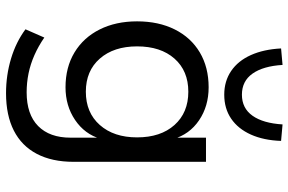

<svg xmlns="http://www.w3.org/2000/svg" viewBox="-184 -606 979 652"><g transform="rotate(90 306.0 -280.5)"><path d="M297 189Q236 189 179.5 172Q123 155 80 123L108 59Q137 79 167.5 92.5Q198 106 229.5 112.5Q261 119 294 119Q369 119 408.5 80Q448 41 448 -30V-132H452Q436 -78 388 -45.5Q340 -13 277 -13Q209 -13 158.5 -43.5Q108 -74 80.5 -129Q53 -184 53 -256Q53 -329 80.5 -384Q108 -439 158.5 -469Q209 -499 277 -499Q341 -499 389 -466.5Q437 -434 453 -378H448V-490H530V-40Q530 33 503 84.5Q476 136 424 162.5Q372 189 297 189ZM292 -82Q363 -82 405 -129.5Q447 -177 447 -256Q447 -336 405 -383Q363 -430 292 -430Q221 -430 179.5 -383Q138 -336 138 -256Q138 -177 179.5 -129.5Q221 -82 292 -82ZM302 -552Q256 -552 221.5 -575.5Q187 -599 167.5 -642.5Q148 -686 145 -745L201 -750Q205 -684 230.5 -648Q256 -612 302 -612Q348 -612 373.5 -648Q399 -684 403 -750L459 -745Q457 -686 437.5 -642.5Q418 -599 383.5 -575.5Q349 -552 302 -552Z"/></g></svg>

Font: Nunito Sans 10pt
Style: Regular
Weight: 400
Designer: Vernon Adams
Foundry: Vernon Adams
Version: Version 3.101;gftools[0.9.27]